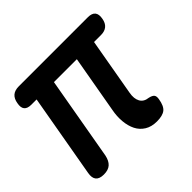

<svg xmlns="http://www.w3.org/2000/svg" viewBox="-138 -708 877 877"><g transform="rotate(-45 300.0 -270.0)"><path d="M415 10Q380 10 356 -5Q332 -20 319.5 -45Q307 -70 304 -103Q301 -136 308 -172L357 -450H209L138 -46Q132 -18 116.5 -4Q101 10 72 10Q44 10 32.5 -4Q21 -18 26 -46L97 -450H63Q38 -450 28 -462.5Q18 -475 23 -500Q27 -525 41.5 -537.5Q56 -550 82 -550H528Q554 -550 564.5 -537Q575 -524 570 -498Q566 -474 551.5 -462Q537 -450 513 -450H468L419 -171Q413 -138 424.5 -117Q436 -96 465 -93Q483 -89 489.5 -81Q496 -73 493 -56Q487 -18 469.5 -4Q452 10 415 10Z"/></g></svg>

Font: Maple Mono NL SemiBold
Style: Italic
Weight: 600
Italic angle: -10°
Monospace: yes
Designer: subframe7536
Version: Version 7.000